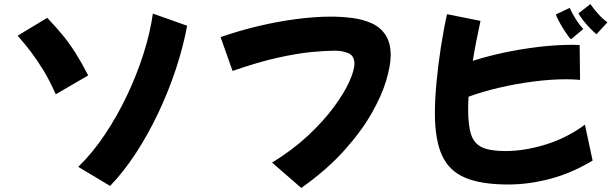

<svg xmlns="http://www.w3.org/2000/svg" viewBox="-20 -860 3040 947"><path d="M523 57 366 -37Q437 -106 498 -197.5Q559 -289 607.5 -391.5Q656 -494 688.5 -597Q721 -700 734 -793L903 -733Q884 -630 847.5 -519.5Q811 -409 760.5 -302.5Q710 -196 649.5 -103.5Q589 -11 523 57ZM255 -395Q224 -465 192.5 -516Q161 -567 130 -607.5Q99 -648 67 -684L213 -772Q260 -723 293 -682Q326 -641 354.5 -595.5Q383 -550 415 -488Z M1466 67 1322 -58Q1423 -120 1499 -191Q1575 -262 1626 -331Q1677 -400 1702.5 -456.5Q1728 -513 1728 -546Q1728 -585 1698.5 -597.5Q1669 -610 1632 -610Q1588 -610 1518 -603.5Q1448 -597 1350.5 -575.5Q1253 -554 1127 -510L1068 -677Q1160 -709 1255 -731.5Q1350 -754 1442 -766Q1534 -778 1614 -778Q1665 -778 1716.5 -771.5Q1768 -765 1811.5 -746Q1855 -727 1881 -688.5Q1907 -650 1907 -587Q1907 -539 1885.5 -465Q1864 -391 1813.5 -302Q1763 -213 1678 -118Q1593 -23 1466 67Z M2922 -691Q2912 -699 2893.5 -717.5Q2875 -736 2858 -757.5Q2841 -779 2833 -794L2892 -840Q2906 -819 2929 -793Q2952 -767 2976 -750ZM2796 -666Q2787 -675 2771.5 -698Q2756 -721 2741.5 -746.5Q2727 -772 2722 -789L2790 -821Q2800 -798 2818.5 -768Q2837 -738 2857 -717ZM2487 50Q2352 50 2273 16Q2194 -18 2159.5 -95Q2125 -172 2125 -302Q2125 -370 2133 -455Q2141 -540 2154.5 -627.5Q2168 -715 2185 -790L2350 -757Q2340 -711 2330 -661Q2320 -611 2312 -560Q2377 -581 2459.5 -599Q2542 -617 2631.5 -628Q2721 -639 2805 -639Q2813 -639 2822 -638.5Q2831 -638 2839 -638L2841 -466Q2808 -469 2771 -469Q2698 -469 2612 -458Q2526 -447 2442.5 -427.5Q2359 -408 2291 -383Q2289 -350 2289 -321Q2289 -240 2304 -195.5Q2319 -151 2358.5 -133Q2398 -115 2473 -115Q2568 -115 2672.5 -147.5Q2777 -180 2865 -245L2903 -68Q2800 -6 2694 22Q2588 50 2487 50Z"/></svg>

Font: Mochiy Pop One
Style: Regular
Weight: 400
Designer: FONTDASU
Foundry: FONTDASU / Google Inc. / Adobe
Version: Version 2.000